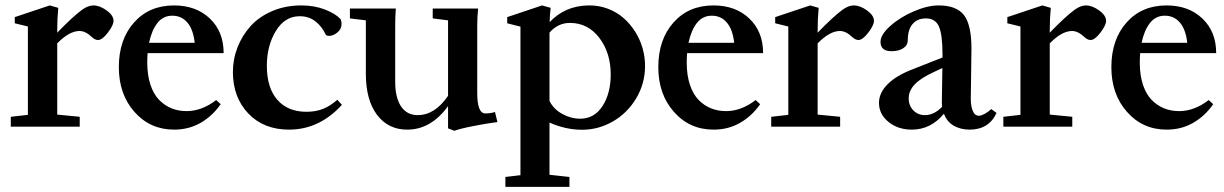

<svg xmlns="http://www.w3.org/2000/svg" viewBox="-20 -481 4647 729"><path d="M21 0V-37.6L85.9 -44.9V-380.4L36.1 -392.6V-416L168.9 -460.4L201.2 -451.2Q197.3 -411.1 197.3 -368.2V-356.9Q256.3 -418 291.5 -443.8Q314.5 -460.4 334.5 -460.4Q358.4 -460.4 384.8 -441.4Q411.1 -422.4 411.1 -401.9Q411.1 -385.3 389.6 -357.2Q368.2 -329.1 352.1 -329.1Q340.8 -329.1 328.1 -340.8Q304.7 -363.3 281.7 -363.3Q243.2 -363.3 197.3 -316.4V-45.9L282.7 -37.6V0Z M641.1 11.2Q550.3 11.2 490.7 -55.9Q431.2 -123 431.2 -226.1Q431.2 -330.6 488.8 -395.5Q546.4 -460.4 640.6 -460.4Q724.6 -460.4 776.9 -410.6Q829.1 -360.8 829.1 -279.3H540.5Q539.1 -261.7 539.1 -243.7Q539.1 -195.3 551.3 -158.9Q563.5 -122.6 584.5 -101.3Q605.5 -80.1 631.6 -69.6Q657.7 -59.1 688.5 -59.1Q746.1 -59.1 800.8 -101.1L817.9 -85.4Q786.6 -40.5 741.7 -14.6Q696.8 11.2 641.1 11.2ZM545.9 -318.4H719.2Q713.9 -368.7 691.7 -395Q669.4 -421.4 634.3 -421.4Q599.1 -421.4 577.4 -393.3Q555.7 -365.2 545.9 -318.4Z M1077.6 11.2Q981 11.2 922.6 -50.3Q864.3 -111.8 864.3 -207.5Q864.3 -256.8 882.1 -302Q899.9 -347.2 932.1 -382.6Q964.4 -418 1014.2 -439.2Q1064 -460.4 1124 -460.4Q1173.8 -460.4 1213.9 -444.8Q1253.9 -429.2 1273.4 -408.2Q1276.9 -399.9 1276.9 -390.6Q1276.9 -370.6 1261 -357.7Q1245.1 -344.7 1229.5 -344.7Q1218.3 -344.7 1215.3 -352.1Q1201.7 -381.3 1177 -400.4Q1152.3 -419.4 1117.7 -419.4Q1061.5 -419.4 1027.3 -363.3Q993.2 -307.1 993.2 -231Q993.2 -147.5 1033 -102.1Q1072.8 -56.6 1143.6 -56.6Q1179.2 -56.6 1206.5 -67.6Q1233.9 -78.6 1260.7 -102.1L1278.3 -83Q1192.4 11.2 1077.6 11.2Z M1525.9 11.2Q1454.1 11.2 1411.6 -44.9Q1369.1 -101.1 1369.1 -201.2V-403.8L1308.6 -411.1V-448.7H1482.9Q1480.5 -414.6 1480.5 -383.8V-170.4Q1480.5 -110.4 1502.7 -77.1Q1524.9 -43.9 1565.9 -43.9Q1631.3 -43.9 1681.2 -117.2V-403.8L1623 -411.1V-448.7H1795.4Q1792 -417 1792 -383.8V-127.9Q1792 -50.3 1822.8 -50.3Q1842.8 -50.3 1859.4 -55.7L1868.7 -17.6Q1830.1 -12.7 1778.8 -2.7Q1727.5 7.3 1705.1 15.6L1681.2 6.3V-78.1Q1616.7 11.2 1525.9 11.2Z M1898.9 228.5V190.9L1956.1 184.1V-379.9L1905.8 -392.6V-416L2038.1 -460.4L2070.8 -451.2Q2067.4 -423.8 2066.9 -397Q2125 -458.5 2212.4 -460.4Q2251.5 -461.4 2286.4 -448.5Q2321.3 -435.5 2346.9 -413.1Q2372.6 -390.6 2391.4 -361.1Q2410.2 -331.5 2419.7 -298.1Q2429.2 -264.6 2429.2 -231Q2429.2 -163.6 2395.3 -107.2Q2361.3 -50.8 2306.4 -19.5Q2251.5 11.7 2189.9 11.7Q2127.9 11.7 2066.4 -15.6V182.6L2142.1 190.9V228.5ZM2143.6 -394Q2099.1 -394 2066.4 -357.4V-97.7Q2081.5 -66.9 2114.5 -48.6Q2147.5 -30.3 2182.6 -30.3Q2236.8 -30.3 2267.8 -78.6Q2298.8 -127 2298.8 -198.2Q2298.8 -280.3 2255.6 -337.2Q2212.4 -394 2143.6 -394Z M2689.5 11.2Q2598.6 11.2 2539.1 -55.9Q2479.5 -123 2479.5 -226.1Q2479.5 -330.6 2537.1 -395.5Q2594.7 -460.4 2689 -460.4Q2772.9 -460.4 2825.2 -410.6Q2877.4 -360.8 2877.4 -279.3H2588.9Q2587.4 -261.7 2587.4 -243.7Q2587.4 -195.3 2599.6 -158.9Q2611.8 -122.6 2632.8 -101.3Q2653.8 -80.1 2679.9 -69.6Q2706.1 -59.1 2736.8 -59.1Q2794.4 -59.1 2849.1 -101.1L2866.2 -85.4Q2835 -40.5 2790 -14.6Q2745.1 11.2 2689.5 11.2ZM2594.2 -318.4H2767.6Q2762.2 -368.7 2740 -395Q2717.8 -421.4 2682.6 -421.4Q2647.5 -421.4 2625.7 -393.3Q2604 -365.2 2594.2 -318.4Z M2908.2 0V-37.6L2973.1 -44.9V-380.4L2923.3 -392.6V-416L3056.2 -460.4L3088.4 -451.2Q3084.5 -411.1 3084.5 -368.2V-356.9Q3143.6 -418 3178.7 -443.8Q3201.7 -460.4 3221.7 -460.4Q3245.6 -460.4 3272 -441.4Q3298.3 -422.4 3298.3 -401.9Q3298.3 -385.3 3276.9 -357.2Q3255.4 -329.1 3239.3 -329.1Q3228 -329.1 3215.3 -340.8Q3191.9 -363.3 3168.9 -363.3Q3130.4 -363.3 3084.5 -316.4V-45.9L3169.9 -37.6V0Z M3441.9 11.2Q3389.6 11.2 3353.5 -18.1Q3317.4 -47.4 3317.4 -90.3Q3317.4 -127.9 3349.6 -160.6Q3381.8 -193.4 3443.4 -217.3L3558.6 -262.7V-272Q3558.6 -350.1 3544.9 -380.6Q3531.2 -411.1 3496.1 -411.1Q3462.9 -411.1 3444.8 -389.6Q3426.8 -368.2 3426.8 -329.1Q3426.8 -309.6 3409.9 -298.1Q3393.1 -286.6 3364.7 -286.6Q3323.2 -286.6 3323.2 -322.3Q3323.2 -349.1 3359.9 -382.1Q3396.5 -415 3449 -437.7Q3501.5 -460.4 3543.5 -460.4Q3611.8 -460.4 3640.1 -423.6Q3668.5 -386.7 3668.5 -296.4Q3668.5 -264.2 3666 -106.9Q3665.5 -80.6 3673.1 -61Q3680.7 -41.5 3696.8 -41.5Q3705.1 -41.5 3718.5 -48.6Q3731.9 -55.7 3743.7 -66.9L3763.7 -52.2Q3734.4 11.2 3661.6 11.2Q3627.4 11.2 3601.3 -3.7Q3575.2 -18.6 3564 -49.3Q3514.2 11.2 3441.9 11.2ZM3430.2 -107.4Q3430.2 -80.1 3447.8 -62Q3465.3 -43.9 3491.7 -43.9Q3526.9 -43.9 3557.1 -75.7Q3555.7 -88.9 3556.2 -101.1Q3556.6 -121.6 3557.1 -162.1Q3557.6 -202.6 3558.1 -222.7L3527.8 -208.5Q3478 -186 3454.1 -161.6Q3430.2 -137.2 3430.2 -107.4Z M3789.6 0V-37.6L3854.5 -44.9V-380.4L3804.7 -392.6V-416L3937.5 -460.4L3969.7 -451.2Q3965.8 -411.1 3965.8 -368.2V-356.9Q4024.9 -418 4060.1 -443.8Q4083 -460.4 4103 -460.4Q4127 -460.4 4153.3 -441.4Q4179.7 -422.4 4179.7 -401.9Q4179.7 -385.3 4158.2 -357.2Q4136.7 -329.1 4120.6 -329.1Q4109.4 -329.1 4096.7 -340.8Q4073.2 -363.3 4050.3 -363.3Q4011.7 -363.3 3965.8 -316.4V-45.9L4051.3 -37.6V0Z M4409.7 11.2Q4318.8 11.2 4259.3 -55.9Q4199.7 -123 4199.7 -226.1Q4199.7 -330.6 4257.3 -395.5Q4314.9 -460.4 4409.2 -460.4Q4493.2 -460.4 4545.4 -410.6Q4597.7 -360.8 4597.7 -279.3H4309.1Q4307.6 -261.7 4307.6 -243.7Q4307.6 -195.3 4319.8 -158.9Q4332 -122.6 4353 -101.3Q4374 -80.1 4400.1 -69.6Q4426.3 -59.1 4457 -59.1Q4514.6 -59.1 4569.3 -101.1L4586.4 -85.4Q4555.2 -40.5 4510.3 -14.6Q4465.3 11.2 4409.7 11.2ZM4314.5 -318.4H4487.8Q4482.4 -368.7 4460.2 -395Q4438 -421.4 4402.8 -421.4Q4367.7 -421.4 4345.9 -393.3Q4324.2 -365.2 4314.5 -318.4Z"/></svg>

Font: Elstob 8pt SemiBold
Style: Regular
Weight: 600
Designer: Peter S. Baker
Version: Version 1.015